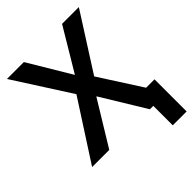

<svg xmlns="http://www.w3.org/2000/svg" viewBox="-245 -834 1116 1116"><g transform="rotate(-45 313.0 -276.0)"><path d="M622 160H508V0H480L314 -272H312L146 0H5L240 -364L17 -712H156L312 -451H314L470 -712H608L386 -364L553 -104H622Z"/></g></svg>

Font: CST
Style: Medium
Weight: 500
Version: Version 1.00